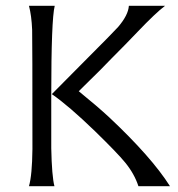

<svg xmlns="http://www.w3.org/2000/svg" viewBox="-20 -643 613 663"><path d="M567 0H458Q444 -43 412 -82Q386 -114 308 -190Q217 -278 159 -318L282 -442Q368 -528 388 -550Q423 -591 425 -623H550Q518 -599 455 -533Q436 -513 414 -490.5Q392 -468 365.5 -441.5Q339 -415 325 -400Q318 -393 293.5 -369Q269 -345 252 -328Q316 -276 357 -238Q503 -101 567 0ZM80 -623H169Q157 -576 157 -314V-131Q159 -34 168 0H80Q91 -38 92 -128Q92 -510 91 -540Q89 -589 80 -623Z"/></svg>

Font: GFS Neohellenic Rg
Style: Regular
Weight: 400
Designer: Takis Katsoulidis and George D. Matthiopoulos
Foundry: Takis Katsoulidis and George D. Matthiopoulos
Version: Version 1.0